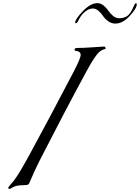

<svg xmlns="http://www.w3.org/2000/svg" viewBox="-20 -1169 890 1221"><path d="M599 -1149Q620 -1149 638.5 -1134Q657 -1119 669 -1101Q681 -1083 699 -1068Q717 -1053 737 -1053Q769 -1053 789.5 -1067.5Q810 -1082 828 -1124Q830 -1127 833 -1134.5Q836 -1142 838 -1145Q840 -1148 843 -1148Q850 -1148 850 -1143Q850 -1116 805 -1067.5Q760 -1019 714 -1019Q689 -1019 668 -1034Q647 -1049 635.5 -1067Q624 -1085 606.5 -1100Q589 -1115 571 -1115Q546 -1115 520.5 -1094.5Q495 -1074 478 -1038Q470 -1021 462 -1021Q458 -1021 458 -1025Q458 -1047 507 -1098Q556 -1149 599 -1149ZM229 -142Q201 -87 166 -4Q162 6 149 7.5Q136 9 112.5 9.5Q89 10 70 18Q60 22 53 27Q46 32 42 32Q32 32 32 26Q32 23 38.5 15Q45 7 55 -4.5Q65 -16 68 -20Q104 -67 174 -197Q294 -417 451 -718Q493 -799 493 -820Q493 -838 474 -843Q471 -844 465 -845Q459 -846 456.5 -847Q454 -848 454 -851Q454 -864 470 -864Q514 -864 573.5 -868.5Q633 -873 642 -873Q646 -873 649 -869Q652 -865 652 -862Q652 -858 648.5 -857.5Q645 -857 634.5 -853Q624 -849 612 -839Q585 -817 527 -710Q392 -461 229 -142Z"/></svg>

Font: Miama Nueva
Style: Medium
Weight: 400
Italic angle: -28°
Version: Version 1.0